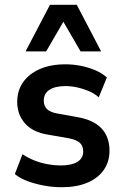

<svg xmlns="http://www.w3.org/2000/svg" viewBox="-20 -773 515 803"><path d="M239 10Q200 10 163 3Q126 -4 95 -15.5Q64 -27 42 -45L74 -128Q98 -112 125 -101.5Q152 -91 180 -86Q208 -81 234 -81Q279 -81 303.5 -96Q328 -111 328 -139Q328 -164 313 -176.5Q298 -189 266 -195L180 -210Q117 -220 84.5 -257Q52 -294 52 -347Q52 -394 76.5 -429Q101 -464 146 -484Q191 -504 254 -504Q287 -504 319 -497.5Q351 -491 379 -479Q407 -467 427 -449L393 -366Q375 -382 351.5 -392Q328 -402 303 -407.5Q278 -413 254 -413Q211 -413 187 -397.5Q163 -382 163 -352Q163 -330 177 -316.5Q191 -303 221 -298L305 -283Q372 -271 405 -235.5Q438 -200 438 -143Q438 -96 413.5 -61.5Q389 -27 344.5 -8.5Q300 10 239 10ZM87 -558 189 -753H301L403 -558H317L245 -682L173 -558Z"/></svg>

Font: Nunito Sans 10pt SemiCondensed
Style: Bold
Weight: 700
Width: 4
Designer: Vernon Adams
Foundry: Vernon Adams
Version: Version 3.101;gftools[0.9.27]